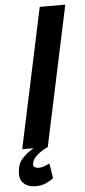

<svg xmlns="http://www.w3.org/2000/svg" viewBox="-73 -700 406 913"><g transform="rotate(-5 130.0 -243.0)"><path d="M11 0 153 -667H275L133 0ZM134 0Q134 0 123.5 5Q113 10 98.5 19.5Q84 29 72 42Q60 55 57 71Q54 83 61.5 89Q69 95 82 95Q98 95 116 87Q134 79 134 79L145 150Q130 162 108.5 171.5Q87 181 63 181Q20 181 -1 157.5Q-22 134 -11 85Q-7 62 10 43.5Q27 25 46.5 12Q66 -1 80.5 -8.5Q95 -16 95 -16Z"/></g></svg>

Font: Epunda Sans SemiBold
Style: Italic
Weight: 600
Italic angle: -12.0243°
Designer: Simon Atzbach
Foundry: typofactur
Version: Version 2.204; ttfautohint (v1.8.4.7-5d5b)